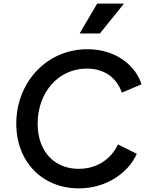

<svg xmlns="http://www.w3.org/2000/svg" viewBox="-20 -1029 832 1061"><path d="M415 12C571 12 691 -77 736 -179L632 -231C595 -152 518 -96 415 -96C279 -96 188 -194 188 -345C188 -519 303 -650 460 -650C560 -650 627 -596 653 -517L762 -563C731 -664 623 -757 463 -757C237 -757 70 -573 70 -346C70 -130 219 12 415 12ZM420 -844H532L665 -1009H517Z"/></svg>

Font: Mluvka SemiBold
Style: Italic
Weight: 600
Italic angle: -8°
Designer: Modified by Jiří Krblich, Original typeface by Gumpita Rahayu
Foundry: Gumpita Rahayu & Jiří Krblich
Version: Version 2.000;Glyphs 3.1.1 (3134)